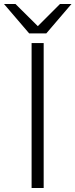

<svg xmlns="http://www.w3.org/2000/svg" viewBox="-89 -934 375 954"><path d="M68 0H128V-720H68ZM-69 -914 56 -768H141L266 -914H209L99 -804L-12 -914Z"/></svg>

Font: Aspekta 250
Style: Regular
Weight: 250
Designer: Ivo Dolenc
Version: Version 2.000